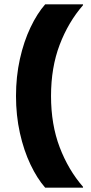

<svg xmlns="http://www.w3.org/2000/svg" viewBox="-20 -780 421 888"><path d="M189 88Q152 46 121 -19Q90 -84 72 -165Q54 -246 54 -336Q54 -426 72 -507Q90 -588 121 -653Q152 -718 189 -760H364V-756Q296 -678 256 -573Q216 -468 216 -336Q216 -204 256 -99Q296 6 364 84V88Z"/></svg>

Font: Kufam
Style: Bold
Weight: 700
Designer: Wael Morcos, Artur Schmal
Foundry: Original Type
Version: Version 1.300; ttfautohint (v1.8.3)